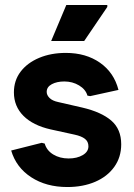

<svg xmlns="http://www.w3.org/2000/svg" viewBox="-20 -737 538 773"><path d="M251 16Q166 16 105.5 -23.5Q45 -63 25 -131L148 -162L160 -159Q168 -131 194.5 -115Q221 -99 256 -99Q290 -99 313 -112.5Q336 -126 336 -148Q336 -167 322 -178Q308 -189 280 -195L184 -216Q113 -232 74.5 -270.5Q36 -309 36 -365Q36 -413 63 -448.5Q90 -484 137.5 -504Q185 -524 245 -524Q326 -524 382.5 -484.5Q439 -445 457 -375L343 -350L332 -352Q325 -377 298.5 -393Q272 -409 239 -409Q209 -409 188.5 -398Q168 -387 168 -367Q168 -354 179.5 -342.5Q191 -331 215 -326L311 -304Q388 -286 428 -251.5Q468 -217 468 -156Q468 -104 440 -65Q412 -26 363 -5Q314 16 251 16ZM186 -572 247 -717H412V-709L319 -572Z"/></svg>

Font: Fustat ExtraBold
Style: Regular
Weight: 800
Designer: Mohamed Gaber, Khaled Hosny, Laura Garcia Mut
Foundry: Kief Type Foundry, Alif Type Foundry, Hard Type Foundry
Version: Version 1.007